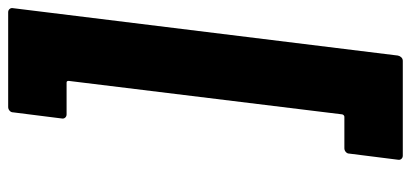

<svg xmlns="http://www.w3.org/2000/svg" viewBox="-288 -562 1006 470"><g transform="rotate(-90 215.0 -327.0)"><path d="M301 156H69Q64 156 61 152.5Q58 149 59 144L74 25Q74 20 78 16.5Q82 13 87 13H164Q168 13 170 8L252 -662Q252 -667 248 -667H170Q165 -667 162 -670.5Q159 -674 160 -679L175 -798Q175 -803 179 -806.5Q183 -810 188 -810H420Q425 -810 428 -806.5Q431 -803 430 -798L314 144Q313 149 309.5 152.5Q306 156 301 156Z"/></g></svg>

Font: Barlow Semi Condensed ExtraBold
Style: Italic
Weight: 800
Width: 4
Italic angle: -7°
Designer: Jeremy Tribby
Foundry: Tribby Type
Version: Version 1.408